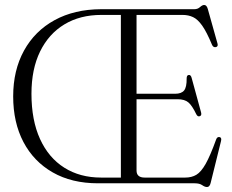

<svg xmlns="http://www.w3.org/2000/svg" viewBox="-20 -737 934 772"><path d="M386 -700H761.5Q775 -700 784.2 -708.5Q793.5 -717 801 -717Q811 -717 815.5 -701L854.5 -562Q858 -549.5 847.5 -547.5Q837 -545.5 832 -558Q811 -608.5 793 -634Q775 -659.5 756.2 -668.2Q737.5 -677 714 -677H529V-360H684Q709.5 -360 720.2 -373.2Q731 -386.5 730.5 -421.5Q730.5 -434.5 738.5 -435.5Q747 -437 750.5 -424L788.5 -285Q792 -272 782.5 -269.5Q774.5 -267 769 -278Q752.5 -312.5 737.5 -325.2Q722.5 -338 694 -338H529V-51.5Q529 -23 561.5 -23H725Q750.5 -23 769.5 -34.2Q788.5 -45.5 807 -78.2Q825.5 -111 849 -176Q853 -187.5 862.5 -186Q872.5 -184 868.5 -169L827 -1.5Q823 15 812.5 15Q803.5 15 793 7.5Q782.5 0 762.5 0H374Q268.5 0 192 -43.8Q115.5 -87.5 74.2 -166Q33 -244.5 33 -349.5Q33 -454.5 76.5 -533.5Q120 -612.5 199.5 -656Q279 -699.5 386 -700ZM106.5 -360Q106.5 -253.5 141 -178Q175.5 -102.5 238.5 -62.8Q301.5 -23 386.5 -23H466V-677H387.5Q302 -677 239 -639Q176 -601 141.2 -530Q106.5 -459 106.5 -360Z"/></svg>

Font: Fraunces 144pt Soft Light
Style: Regular
Weight: 300
Version: Version 1.000;[0bf87f6ff]